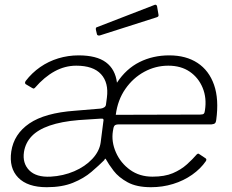

<svg xmlns="http://www.w3.org/2000/svg" viewBox="-20 -771 968 801"><path d="M475 -252Q462 -252 457.5 -246.5Q453 -241 451 -224Q444 -180 463.5 -135.5Q483 -91 522.5 -62.5Q562 -34 616 -34Q667 -34 701 -48.5Q735 -63 759.5 -85Q784 -107 801 -127Q806 -131 808 -130Q810 -129 813 -127L837 -111Q839 -110 840.5 -107Q842 -104 839 -99Q817 -67 781.5 -42Q746 -17 702 -3.5Q658 10 610 10Q550 10 512.5 -10.5Q475 -31 454 -58.5Q433 -86 421 -108Q419 -110 417.5 -108Q416 -106 415 -103Q393 -81 361.5 -54Q330 -27 284.5 -8.5Q239 10 175 10Q95 10 56 -30Q17 -70 27 -139Q38 -212 102.5 -256Q167 -300 292 -309L400 -318Q408 -319 414.5 -323Q421 -327 422 -334L426 -364Q434 -426 401.5 -461.5Q369 -497 298 -497Q251 -497 208 -473.5Q165 -450 126 -405Q122 -401 119.5 -401.5Q117 -402 114 -404L87 -420Q85 -422 84.5 -425Q84 -428 87 -433Q113 -467 147.5 -491Q182 -515 223 -527.5Q264 -540 308 -540Q383 -540 422 -511Q461 -482 468 -426Q506 -484 562 -512Q618 -540 686 -540Q756 -540 804 -508.5Q852 -477 873 -417Q894 -357 882 -270Q881 -261 877 -257Q873 -253 862 -252H475ZM682 -497Q629 -497 582 -471.5Q535 -446 503 -400Q471 -354 463 -292L815 -293Q827 -293 830.5 -297Q834 -301 835 -311Q843 -362 825.5 -404.5Q808 -447 771.5 -472Q735 -497 682 -497ZM411 -263Q413 -271 411 -274Q409 -277 399 -276L308 -270Q236 -264 187 -247Q138 -230 112 -202.5Q86 -175 80 -137Q73 -90 102 -60.5Q131 -31 191 -34Q244 -37 289.5 -56.5Q335 -76 365 -108Q395 -140 400 -177L411 -263ZM635 -746 641 -711Q642 -707 641 -704Q640 -701 634 -699L396 -623Q391 -622 387.5 -624Q384 -626 384 -630L380 -647Q379 -656 383 -657L626 -751Q628 -752 631 -750.5Q634 -749 635 -746Z"/></svg>

Font: Libre Franklin Thin ExtraLight
Style: Italic
Weight: 250
Italic angle: -8°
Version: Version 3.000